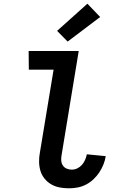

<svg xmlns="http://www.w3.org/2000/svg" viewBox="-20 -1011 640 1039"><path d="M354 8Q328 8 303.5 3.5Q279 -1 258 -13Q237 -25 221.5 -44Q206 -63 199 -86Q192 -109 191.5 -135Q191 -161 196 -186L270 -634H136L135 -735H406L313 -170Q310 -155 311.5 -140.5Q313 -126 320.5 -115Q328 -104 341 -98.5Q354 -93 368 -93Q384 -93 398.5 -100Q413 -107 423.5 -119Q434 -131 440.5 -146Q447 -161 450 -176L552 -166Q549 -144 540 -121.5Q531 -99 517.5 -78.5Q504 -58 486 -41Q468 -24 446 -12.5Q424 -1 400.5 3.5Q377 8 354 8ZM346 -786 289 -844 453 -991 522 -919Z"/></svg>

Font: Iosevka Extended
Style: Bold Italic
Weight: 700
Width: 7
Italic angle: -9°
Monospace: yes
Designer: Belleve Invis
Foundry: Belleve Invis
Version: Version 32.5.0; ttfautohint (v1.8.4)